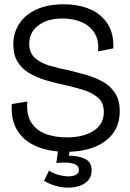

<svg xmlns="http://www.w3.org/2000/svg" viewBox="-20 -693 605 893"><path d="M288 13Q210 13 151 -11.5Q92 -36 61 -85.5Q30 -135 35 -209L107 -221Q102 -157 127 -120.5Q152 -84 195.5 -69Q239 -54 289 -54Q369 -54 416 -85Q463 -116 463 -172Q463 -215 436 -238.5Q409 -262 367 -275Q325 -288 279 -298Q236 -307 194 -319.5Q152 -332 117.5 -352Q83 -372 62.5 -404.5Q42 -437 42 -486Q42 -540 69.5 -582.5Q97 -625 149.5 -649Q202 -673 276 -673Q346 -673 399 -650Q452 -627 481 -581.5Q510 -536 507 -468L436 -454Q441 -504 420.5 -538Q400 -572 360.5 -589.5Q321 -607 271 -607Q200 -607 158 -574.5Q116 -542 116 -490Q116 -447 142.5 -423.5Q169 -400 211 -387.5Q253 -375 299 -366Q342 -356 384.5 -343.5Q427 -331 461.5 -311Q496 -291 516.5 -258Q537 -225 537 -176Q537 -87 470 -37Q403 13 288 13ZM185 148 208 100Q223 111 246.5 118.5Q270 126 293 127Q316 128 331.5 121Q347 114 347 96Q347 87 339.5 78.5Q332 70 309.5 65.5Q287 61 242 65L252 -8H308L300 31Q344 31 375 45.5Q406 60 406 99Q406 132 384.5 151.5Q363 171 329.5 177Q296 183 258 176Q220 169 185 148Z"/></svg>

Font: Bricolage Grotesque 96pt Light
Style: Regular
Weight: 300
Designer: Mathieu Triay
Foundry: Atelier Triay
Version: Version 1.001; ttfautohint (v1.8.4.7-5d5b);gftools[0.9.33.de